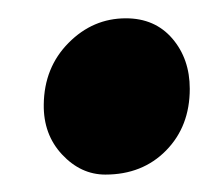

<svg xmlns="http://www.w3.org/2000/svg" viewBox="-20 -484 235 215"><path d="M29 -367Q29.5 -408.5 56.8 -436Q84 -463.5 121 -463.5Q153.5 -463.5 173 -440.8Q192.5 -418 192.5 -384.5Q192.5 -342.5 166 -315.5Q139.5 -288.5 98 -288.5Q70.5 -288.5 49.5 -311Q28.5 -333.5 29 -367Z"/></svg>

Font: Merriweather Black
Style: Italic
Weight: 900
Italic angle: -7.8°
Designer: Eben Sorkin
Foundry: Eben Sorkin
Version: Version 2.200;gftools[0.9.31]